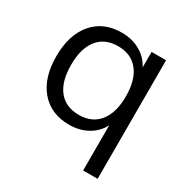

<svg xmlns="http://www.w3.org/2000/svg" viewBox="-166 -689 978 1008"><g transform="rotate(30 322.5 -184.5)"><path d="M288.1 -548.8Q350.6 -548.8 398.9 -521.5Q447.3 -494.1 472.7 -445.3V-539.1H560.5V179.7H472.7V-94.7Q448.2 -45.9 399.4 -18.6Q350.6 8.8 288.1 8.8Q177.7 8.8 114.3 -65.4Q50.8 -139.6 50.8 -269.5Q50.8 -399.4 114.3 -474.1Q177.7 -548.8 288.1 -548.8ZM140.6 -269.5Q140.6 -168.9 183.6 -115.2Q226.6 -61.5 306.6 -61.5Q385.7 -61.5 429.2 -115.7Q472.7 -169.9 472.7 -269.5Q472.7 -369.1 429.2 -423.3Q385.7 -477.5 306.6 -477.5Q226.6 -477.5 183.6 -423.3Q140.6 -369.1 140.6 -269.5Z"/></g></svg>

Font: Min Sans
Style: Regular
Weight: 400
Designer: Jinseong-Kim, NotoSansCJK, Nunito
Foundry: Jinseong-Kim
Version: Version 1.400;Glyphs 3.1.2 (3151)